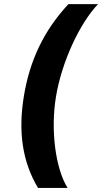

<svg xmlns="http://www.w3.org/2000/svg" viewBox="-20 -761 500 939"><path d="M96.9 -291.5C67.8 -115.1 90.2 31.6 165.8 158H310.4C252.1 64.3 225.9 -123.2 254.3 -291.5C282.7 -459.5 369.7 -647 459.5 -740.8H314.6C196.7 -614.3 125.7 -468 96.9 -291.5Z"/></svg>

Font: TID UI
Style: Bold Italic
Weight: 700
Italic angle: -9.39999°
Designer: The TID Project Authors
Foundry: Bakken & Bæck
Version: Version 1.001;hotconv 1.0.109;makeotfexe 2.5.65596